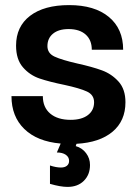

<svg xmlns="http://www.w3.org/2000/svg" viewBox="-20 -552 537 753"><path d="M463 -357H340Q340 -395 316 -416.5Q292 -438 249 -438Q210 -438 188 -420Q166 -402 166 -371Q166 -343 194 -330Q222 -317 283 -303Q342 -290 380 -276Q418 -262 445 -232Q472 -202 472 -151Q472 -78 421.5 -35.5Q371 7 280 12L277 21Q302 28 317.5 48.5Q333 69 333 95Q333 133 309 157Q285 181 245 181Q217 181 176 169V97Q200 105 219 105Q234 105 242.5 98Q251 91 251 79Q251 64 238 55Q225 46 203 46L218 11Q126 3 75.5 -46Q25 -95 25 -175H148Q148 -131 177 -106.5Q206 -82 257 -82Q300 -82 324.5 -100.5Q349 -119 349 -151Q349 -180 321 -193Q293 -206 233 -219Q174 -231 135.5 -244Q97 -257 70 -288Q43 -319 43 -373Q43 -448 98 -490Q153 -532 251 -532Q351 -532 407 -485.5Q463 -439 463 -357Z"/></svg>

Font: Non Bureau Medium
Style: Regular
Weight: 500
Designer: Jona Saucedo
Foundry: Non Foundry
Version: Version 1.000; ttfautohint (v1.8.4)